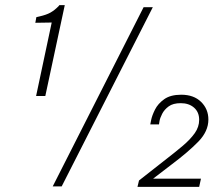

<svg xmlns="http://www.w3.org/2000/svg" viewBox="-20 -728 837 750"><path d="M233 -708 157 -353H121L182 -640L118 -639L122 -661L135 -664Q161 -670 176.5 -678.5Q192 -687 208 -703L212 -708ZM186 0 541 -700H577L221 0ZM517 2 523 -23 630 -107Q665 -134 694 -158.5Q723 -183 740.5 -207.5Q758 -232 758 -260Q758 -290 738 -307.5Q718 -325 686 -325Q656 -325 639 -312.5Q622 -300 613.5 -283.5Q605 -267 603 -254.5Q601 -242 601 -242H567Q567 -242 570.5 -259.5Q574 -277 585.5 -300Q597 -323 621.5 -340.5Q646 -358 688 -358Q737 -358 765.5 -330Q794 -302 794 -261Q794 -215 754.5 -174.5Q715 -134 651 -86L578 -30H765L758 2Z"/></svg>

Font: Be Vietnam Pro Thin
Style: Italic
Weight: 100
Italic angle: -12°
Designer: Lam Bao, Tony Le, Vietanh Nguyen
Foundry: Yellow Type Foundry
Version: Version 1.002; ttfautohint (v1.8.3)